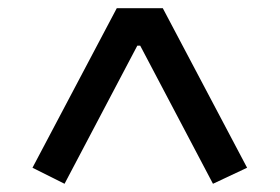

<svg xmlns="http://www.w3.org/2000/svg" viewBox="-20 -718 680 467"><path d="M498 -271 321 -607H314L137 -271L59 -310L264 -698H376L581 -310Z"/></svg>

Font: Writer Medium
Style: Regular
Weight: 500
Monospace: yes
Designer: Mike Abbink, Paul van der Laan, Pieter van Rosmalen
Foundry: Bold Monday
Version: Version 2.001 2020